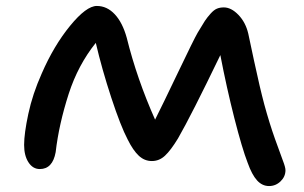

<svg xmlns="http://www.w3.org/2000/svg" viewBox="-20 -625 1022 645"><path d="M883.8 0Q860.8 0 843.5 -19Q826.2 -38.1 812 -78.1Q793.5 -125.5 767.3 -228Q741.2 -330.6 720.2 -439.9Q623 -238.3 578.1 -160.2Q553.7 -120.1 534.4 -102.1Q515.1 -84 490.2 -84Q465.3 -84 446.3 -101.8Q427.2 -119.6 409.2 -155.8Q385.3 -201.2 353.8 -297.1Q322.3 -393.1 301.8 -481Q242.2 -406.7 210.9 -310.1Q177.7 -207 167 -113.8Q156.7 -57.1 113.8 -57.1Q90.3 -57.1 75.7 -79.6Q61 -102.1 61 -138.2Q61 -176.3 75.2 -242.7Q89.4 -309.1 120.1 -377.9Q160.6 -471.2 215.3 -538.1Q270 -605 305.2 -605Q339.4 -605 365.5 -577.1Q391.6 -549.3 405.8 -498Q439.9 -360.4 501 -223.1Q524.9 -270.5 578.1 -381.8Q631.3 -493.2 644 -515.1Q660.2 -542.5 668.2 -554.7Q676.3 -566.9 687.5 -579.3Q698.7 -591.8 708.7 -595.9Q718.8 -600.1 731.9 -600.1Q756.8 -600.1 781 -575Q805.2 -549.8 814 -512.2Q814 -511.7 833.5 -420.7Q853 -329.6 868.2 -272.9Q885.3 -210.4 903.6 -158.9Q921.9 -107.4 930.4 -85.2Q939 -63 939 -53.2Q939 -31.7 922.6 -15.9Q906.2 0 883.8 0Z"/></svg>

Font: Shantell Sans Irregular
Style: Regular
Weight: 500
Designer: Stephen Nixon, Anya Danilova, Shantell Martin
Foundry: Arrow Type
Version: Version 1.006;[9816181b4]